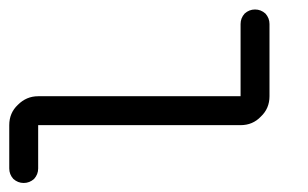

<svg xmlns="http://www.w3.org/2000/svg" viewBox="-645 -958 665 415"><path d="M-593.8 -562.5Q-606.4 -562.5 -616.2 -571.3Q-625 -581.1 -625 -593.8Q-625 -625 -625 -687.5Q-625 -713.9 -606.4 -731.4Q-587.9 -750 -562.5 -750Q-417 -750 -125 -750Q-125 -789.1 -125 -906.2Q-125 -918.9 -116.2 -928.7Q-106.4 -937.5 -93.8 -937.5Q-81.1 -937.5 -71.3 -928.7Q-62.5 -918.9 -62.5 -906.2Q-62.5 -854.5 -62.5 -750Q-62.5 -723.6 -81.1 -706.1Q-98.6 -687.5 -125 -687.5Q-270.5 -687.5 -562.5 -687.5Q-562.5 -664.1 -562.5 -593.8Q-562.5 -581.1 -571.3 -571.3Q-581.1 -562.5 -593.8 -562.5Z"/></svg>

Font: conwrite
Style: Regular
Weight: 400
Designer: Willllllliam
Version: 1.0